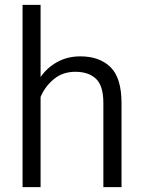

<svg xmlns="http://www.w3.org/2000/svg" viewBox="-20 -770 590 790"><path d="M147 -750V-453.1Q174.8 -492.7 216.6 -515.4Q258.3 -538.1 310.5 -538.1Q389.2 -538.1 434.6 -493.9Q480 -449.7 480 -345.2V0H405.3V-345.7Q405.3 -417.5 374.8 -446Q344.2 -474.6 290 -474.6Q237.8 -474.6 201.4 -444.3Q165 -414.1 147 -371.1V0H72.8V-750Z"/></svg>

Font: Vazirmatn RD UI Light
Style: Regular
Weight: 300
Designer: Saber Rastikerdar
Foundry: Saber Rastikerdar
Version: Version 33.003